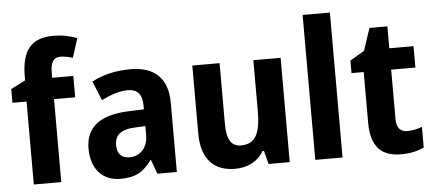

<svg xmlns="http://www.w3.org/2000/svg" viewBox="-51 -879 2261 1003"><g transform="rotate(-5 1079.0 -377.5)"><path d="M344 -435V-547H233V-571C233 -629 249 -653 285 -653C308 -653 331 -647 350 -642L382 -742C341 -757 305 -765 259 -765C142 -765 91 -704 91 -564V-546L15 -507V-435H89V0H233V-435Z M645 -556C565 -556 496 -539 441 -509L482 -408C531 -432 578 -448 620 -448C669 -448 696 -423 696 -360V-341L613 -338C466 -332 390 -275 390 -161C390 -55 449 10 543 10C624 10 665 -16 707 -74H710L737 0H839V-363C839 -491 770 -556 645 -556ZM646 -251 696 -253V-206C696 -138 654 -98 599 -98C560 -98 535 -120 535 -167C535 -219 565 -248 646 -251Z M1431 -547H1288V-282C1288 -171 1266 -109 1185 -109C1133 -109 1111 -149 1111 -228V-547H968V-190C968 -56 1034 10 1143 10C1207 10 1263 -15 1294 -70H1302L1320 0H1431Z M1708 0V-760H1565V0Z M2058 -108C2021 -108 2001 -130 2001 -176V-435H2128V-547H2001V-662H1907L1868 -545L1793 -501V-435H1857V-169C1857 -36 1918 10 2015 10C2065 10 2103 0 2135 -15V-123C2110 -114 2084 -108 2058 -108Z"/></g></svg>

Font: Noto Sans Lao Looped SemiCondensed
Style: Bold
Weight: 700
Width: 4
Designer: Mark Frömberg, Ben Mitchell
Foundry: The Fontpad Ltd
Version: Version 1.002